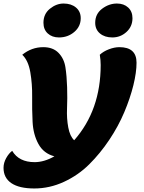

<svg xmlns="http://www.w3.org/2000/svg" viewBox="-84 -867 818 1087"><path d="M552 -655Q509 -655 482 -677.5Q455 -700 455 -738Q455 -788 494 -817.5Q533 -847 578 -847Q617 -847 641.5 -824.5Q666 -802 666 -764Q666 -717 632 -686Q598 -655 552 -655ZM250 -655Q211 -655 186.5 -677.5Q162 -700 162 -738Q162 -788 198.5 -817.5Q235 -847 276 -847Q319 -847 346 -824.5Q373 -802 373 -764Q373 -717 336.5 -686Q300 -655 250 -655ZM110 200Q25 200 -19.5 170Q-64 140 -64 83Q-64 55 -49 28Q-34 1 -15 -13Q23 51 112 51Q166 51 224 18Q163 2 133.5 -52Q104 -106 100.5 -177Q97 -248 98 -320Q99 -392 87.5 -458.5Q76 -525 42 -557Q95 -600 161 -600Q216 -600 247.5 -567.5Q279 -535 286.5 -485.5Q294 -436 296 -373Q298 -310 295.5 -253Q293 -196 302.5 -145.5Q312 -95 336 -73Q486 -243 486 -499Q486 -527 481 -557Q501 -576 532.5 -588Q564 -600 592 -600Q689 -600 689 -512Q689 -457 671 -384Q653 -311 619.5 -231.5Q586 -152 534.5 -75Q483 2 421 63.5Q359 125 278 162.5Q197 200 110 200Z"/></svg>

Font: Lemonada
Style: Bold
Weight: 700
Designer: Mohamed Gaber (Arabic), Eduardo Tunni (Latin)
Foundry: Kief Type Foundry
Version: Version 4.004